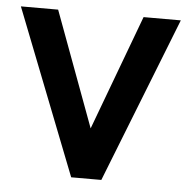

<svg xmlns="http://www.w3.org/2000/svg" viewBox="-60 -593 631 647"><g transform="rotate(5 255.5 -269.5)"><path d="M-15 -549H111L255 -160L400 -549H526L306 10H204Z"/></g></svg>

Font: BLUETTI 2.0 Medium
Style: Italic
Weight: 500
Designer: Stijn de Vries
Foundry: tokotype
Version: Version 2.005;October 31, 2023;FontCreator 14.0.0.2814 64-bi